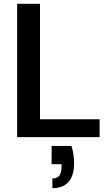

<svg xmlns="http://www.w3.org/2000/svg" viewBox="-20 -720 588 1008"><path d="M70 0V-700H190V-94H503V0ZM255 268V217Q280 217 291.5 202Q303 187 303 157V142H251V46H355Q363 70 366 94Q369 118 369 138Q369 201 340 234.5Q311 268 255 268Z"/></svg>

Font: DM Sans 17pt SemiBold
Style: Regular
Weight: 600
Version: Version 4.004;gftools[0.9.30]